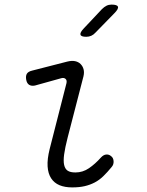

<svg xmlns="http://www.w3.org/2000/svg" viewBox="-20 -805 640 835"><path d="M132 -433Q117 -430 107 -436Q97 -442 94 -458Q91 -475 97 -484.5Q103 -494 120 -498L272 -537Q292 -542 306.5 -539Q321 -536 330.5 -526.5Q340 -517 343.5 -503.5Q347 -490 343 -473L274 -206Q263 -163 259 -134Q255 -105 259 -87.5Q263 -70 274.5 -62.5Q286 -55 308 -55Q340 -55 367 -73.5Q394 -92 419 -120Q430 -132 442 -133Q454 -134 463 -126Q473 -119 474 -104Q475 -89 465 -78Q447 -56 429.5 -39Q412 -22 392 -11.5Q372 -1 348.5 4.5Q325 10 294 10Q262 10 239 0.5Q216 -9 202.5 -29.5Q189 -50 187 -81.5Q185 -113 196 -157L269 -443Q272 -456 265 -462Q258 -468 247 -465ZM355 -645Q333 -645 330 -654Q327 -663 344 -681L423 -765Q433 -775 443 -780Q453 -785 465 -785Q490 -785 493 -775.5Q496 -766 477 -747L395 -663Q387 -654 377 -649.5Q367 -645 355 -645Z"/></svg>

Font: Maple Mono ExtraLight
Style: Italic
Weight: 275
Italic angle: -10°
Monospace: yes
Designer: subframe7536
Version: Version 7.000